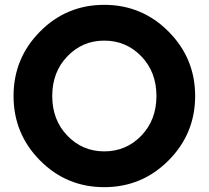

<svg xmlns="http://www.w3.org/2000/svg" viewBox="-20 -762 863 794"><path d="M145.5 -631.5Q255 -742 411 -742Q567 -742 677 -631.5Q787 -521 787 -365Q787 -209 677 -98.5Q567 12 411 12Q255 12 145.5 -98.5Q36 -209 36 -365Q36 -521 145.5 -631.5ZM411 -594Q321 -594 258.5 -529Q196 -464 196 -365Q196 -266 258.5 -201Q321 -136 411 -136Q502 -136 564.5 -201Q627 -266 627 -365Q627 -464 564.5 -529Q502 -594 411 -594Z"/></svg>

Font: Freely
Style: Bold
Weight: 700
Designer: Kris Sowersby
Foundry: Klim Type Foundry
Version: Version 1.006;hotconv 1.0.113;makeotfexe 2.5.65598;200799169